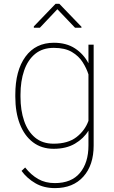

<svg xmlns="http://www.w3.org/2000/svg" viewBox="-20 -759 588 992"><path d="M59.1 -259.3V-269.5Q59.1 -394.5 111.6 -466.3Q164.1 -538.1 258.3 -538.1Q323.2 -538.1 367.7 -508.8Q412.1 -479.5 437 -432.1V-528.3H463.9V-7.3Q463.9 94.2 410.6 153.6Q357.4 212.9 264.2 212.9Q206.5 212.9 163.3 188Q120.1 163.1 91.3 124L109.9 106.4Q140.6 145 177.5 166Q214.4 187 263.2 187Q349.1 187 393.1 134.3Q437 81.5 437 -7.3V-84Q412.6 -43.5 367.4 -16.8Q322.3 9.8 257.3 9.8Q194.8 9.8 150.4 -23.9Q106 -57.6 82.5 -118.2Q59.1 -178.7 59.1 -259.3ZM85.9 -269.5V-259.3Q85.9 -189 104.7 -134.3Q123.5 -79.6 161.4 -48.1Q199.2 -16.6 256.8 -16.6Q331.1 -16.6 375 -50.5Q418.9 -84.5 437 -134.8V-374.5Q427.2 -405.8 407.2 -437.5Q387.2 -469.2 351.3 -490.5Q315.4 -511.7 257.8 -511.7Q199.7 -511.7 161.6 -480.5Q123.5 -449.2 104.7 -394.5Q85.9 -339.8 85.9 -269.5ZM286.6 -739.3 400.9 -620.6V-615.7H367.7L276.4 -711.4L186 -615.7H154.8V-622.6L267.1 -739.3Z"/></svg>

Font: Vazirmatn RD FD Thin
Style: Regular
Weight: 100
Designer: Saber Rastikerdar
Foundry: Saber Rastikerdar
Version: Version 33.003